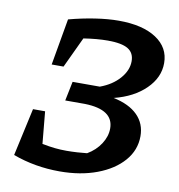

<svg xmlns="http://www.w3.org/2000/svg" viewBox="-77 -733 759 813"><g transform="rotate(10 302.5 -326.0)"><path d="M31 -25 76 -230H128L141 -92Q172 -86 196 -83.5Q220 -81 246 -81Q268 -81 292.5 -82.5Q317 -84 334 -86Q370 -107 391 -139.5Q412 -172 412 -206Q412 -287 289 -290H204L221 -373H338Q390 -392 421 -427.5Q452 -463 452 -502Q452 -538 425 -554.5Q398 -571 338 -571Q292 -571 234 -562L172 -430H121L156 -630Q212 -645 267.5 -653.5Q323 -662 369 -662Q472 -662 530.5 -623.5Q589 -585 589 -518Q589 -456 538.5 -406.5Q488 -357 404 -336Q472 -322 508 -286Q544 -250 544 -196Q544 -136 503.5 -89.5Q463 -43 392.5 -16.5Q322 10 232 10Q126 10 31 -25Z"/></g></svg>

Font: Piazzolla SC SemiBold
Style: Italic
Weight: 600
Italic angle: -11.3°
Designer: Juan Pablo del Peral
Foundry: Huerta Tipografica
Version: Version 1.330